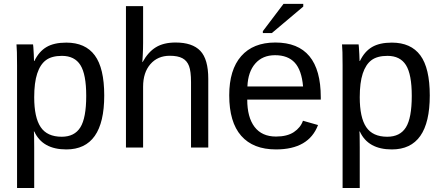

<svg xmlns="http://www.w3.org/2000/svg" viewBox="-20 -756 2265 984"><path d="M514.2 -266.6Q514.2 9.8 319.8 9.8Q197.8 9.8 155.8 -82H153.3Q155.3 -78.1 155.3 1V207.5H67.4V-420.4Q67.4 -502 64.5 -528.3H149.4Q149.9 -526.4 150.9 -514.4Q151.9 -502.4 153.1 -477.5Q154.3 -452.6 154.3 -443.4H156.2Q179.7 -492.2 218.3 -514.9Q256.8 -537.6 319.8 -537.6Q417.5 -537.6 465.8 -472.2Q514.2 -406.7 514.2 -266.6ZM421.9 -264.6Q421.9 -375 392.1 -422.4Q362.3 -469.7 297.4 -469.7Q245.1 -469.7 215.6 -447.8Q186 -425.8 170.7 -379.2Q155.3 -332.5 155.3 -257.8Q155.3 -153.8 188.5 -104.5Q221.7 -55.2 296.4 -55.2Q361.8 -55.2 391.8 -103.3Q421.9 -151.4 421.9 -264.6Z M710.9 -438Q739.3 -489.7 779.1 -513.9Q818.8 -538.1 879.9 -538.1Q965.8 -538.1 1006.6 -495.4Q1047.4 -452.6 1047.4 -352.1V0H959V-335Q959 -390.6 948.7 -417.7Q938.5 -444.8 915 -457.5Q891.6 -470.2 850.1 -470.2Q788.1 -470.2 750.7 -427.2Q713.4 -384.3 713.4 -311.5V0H625.5V-724.6H713.4V-536.1Q713.4 -506.3 711.7 -474.6Q710 -442.9 709.5 -438Z M1247.1 -245.6Q1247.1 -154.8 1284.7 -105.5Q1322.3 -56.2 1394.5 -56.2Q1451.7 -56.2 1486.1 -79.1Q1520.5 -102.1 1532.7 -137.2L1609.9 -115.2Q1562.5 9.8 1394.5 9.8Q1277.3 9.8 1216.1 -60.1Q1154.8 -129.9 1154.8 -267.6Q1154.8 -398.4 1216.1 -468.3Q1277.3 -538.1 1391.1 -538.1Q1624 -538.1 1624 -257.3V-245.6ZM1533.2 -313Q1525.9 -396.5 1490.7 -434.8Q1455.6 -473.1 1389.6 -473.1Q1325.7 -473.1 1288.3 -430.4Q1251 -387.7 1248 -313ZM1327.1 -586.4V-596.2L1433.1 -736.3H1534.2V-722.2L1373 -586.4Z M2182.6 -266.6Q2182.6 9.8 1988.3 9.8Q1866.2 9.8 1824.2 -82H1821.8Q1823.7 -78.1 1823.7 1V207.5H1735.8V-420.4Q1735.8 -502 1732.9 -528.3H1817.9Q1818.4 -526.4 1819.3 -514.4Q1820.3 -502.4 1821.5 -477.5Q1822.8 -452.6 1822.8 -443.4H1824.7Q1848.1 -492.2 1886.7 -514.9Q1925.3 -537.6 1988.3 -537.6Q2085.9 -537.6 2134.3 -472.2Q2182.6 -406.7 2182.6 -266.6ZM2090.3 -264.6Q2090.3 -375 2060.5 -422.4Q2030.8 -469.7 1965.8 -469.7Q1913.6 -469.7 1884 -447.8Q1854.5 -425.8 1839.1 -379.2Q1823.7 -332.5 1823.7 -257.8Q1823.7 -153.8 1856.9 -104.5Q1890.1 -55.2 1964.8 -55.2Q2030.3 -55.2 2060.3 -103.3Q2090.3 -151.4 2090.3 -264.6Z"/></svg>

Font: Liberation Sans
Style: Regular
Weight: 400
Designer: Steve Matteson
Foundry: Ascender Corporation
Version: Version 2.00.1